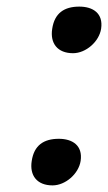

<svg xmlns="http://www.w3.org/2000/svg" viewBox="-20 -554 327 581"><path d="M76 -67C69 -23 92 7 139 7C178 7 218 -28 224 -67C231 -114 199 -134 158 -134C112 -134 83 -114 76 -67ZM138 -467C131 -423 154 -393 201 -393C240 -393 280 -428 286 -467C293 -514 261 -534 220 -534C174 -534 145 -514 138 -467Z"/></svg>

Font: Asimov Print
Style: CIt
Weight: 500
Designer: Google
Version: Version 2.000980: 2014